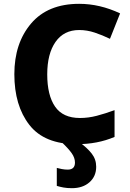

<svg xmlns="http://www.w3.org/2000/svg" viewBox="-20 -744 681 1004"><path d="M394 -587Q435 -587 475.5 -573.5Q516 -560 555 -541L608 -674Q502 -724 394 -724Q230 -724 142.5 -621Q55 -518 55 -356Q55 -192 133.5 -91Q212 10 381 10Q490 10 579 -28V-168Q530 -150 486 -138.5Q442 -127 398 -127Q309 -127 268 -186.5Q227 -246 227 -355Q227 -463 270.5 -525Q314 -587 394 -587ZM372 106Q372 143 334 143Q319 143 303 140Q287 137 277 134V228Q293 233 312 236.5Q331 240 356 240Q413 240 448 209Q483 178 483 128Q483 89 459.5 59Q436 29 396 0H303Q337 32 354.5 56.5Q372 81 372 106Z"/></svg>

Font: Noto Sans UI Extra
Style: Regular
Weight: 800
Designer: Monotype Design Team
Foundry: Monotype Imaging Inc.
Version: Version 1.901